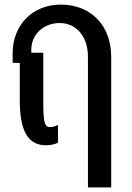

<svg xmlns="http://www.w3.org/2000/svg" viewBox="-20 -621 572 834"><path d="M362 -375V193H463V-375C463 -510 375 -601 244 -601C119 -601 35 -510 35 -390V-348H66V-174C68 -42 108 10 180 10C198 10 210 8 232 -1V-78C219 -72 209 -69 196 -69C172 -69 168 -98 168 -180V-392H116V-406C116 -470 168 -521 239 -521C311 -521 362 -463 362 -375Z"/></svg>

Font: Vanilla Cream DemiBold
Style: Regular
Weight: 600
Designer: Jeremy Tribby, Jinavaṁso
Foundry: Tribby Type
Version: Version 1.422;Glyphs 3.1.2 (3151)